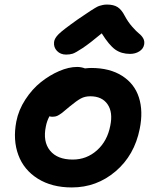

<svg xmlns="http://www.w3.org/2000/svg" viewBox="-20 -802 675 834"><path d="M267.1 -564.9Q242.7 -564.9 227.5 -580.8Q212.4 -596.7 214.8 -619.1Q216.3 -635.3 234.6 -653.6Q252.9 -671.9 317.9 -717.8Q329.6 -725.6 347.9 -738Q366.2 -750.5 373.3 -755.1Q380.4 -759.8 392.1 -766.8Q403.8 -773.9 410.4 -776.1Q417 -778.3 426 -780.3Q435.1 -782.2 444.8 -782.2Q473.6 -782.2 491 -771Q508.3 -759.8 522 -732.9Q536.1 -706.5 554.4 -685.8Q572.8 -665 584.2 -656Q595.7 -647 602.3 -635Q608.9 -623 606 -607.9Q602.5 -589.8 585.2 -578.9Q567.9 -567.9 544.9 -567.9Q507.3 -567.9 480.7 -586.7Q454.1 -605.5 421.9 -657.2Q370.6 -614.3 339.4 -593.5Q308.1 -572.8 295.7 -568.8Q283.2 -564.9 267.1 -564.9ZM292 12.2Q205.1 12.2 144.3 -25.9Q83.5 -64 59.6 -128.9Q35.6 -193.8 50.8 -273.9Q60.5 -324.2 90.1 -369.6Q119.6 -415 157.7 -445.3Q195.8 -475.6 237.3 -493.4Q278.8 -511.2 314.9 -511.2Q333 -511.2 349.1 -504.9Q366.7 -506.8 376 -506.8Q457 -506.8 510.7 -472.4Q564.5 -438 583.5 -378.4Q602.5 -318.8 586.9 -242.2Q564 -127.4 481.9 -57.6Q399.9 12.2 292 12.2ZM179.2 -252.9Q165.5 -187 197.3 -147.9Q229 -108.9 295.9 -108.9Q356.4 -108.9 401.4 -149.2Q446.3 -189.5 459 -255.9Q471.2 -314 447.3 -348.9Q423.3 -383.8 372.1 -383.8Q348.6 -383.8 330.8 -374Q313 -364.3 283.2 -339.8Q276.9 -335 265.1 -324.7Q253.4 -314.5 249 -311.3Q244.6 -308.1 236.6 -303Q228.5 -297.9 221.7 -296.4Q214.8 -294.9 206.1 -294.9Q200.7 -294.9 194.8 -296.9Q183.6 -276.4 179.2 -252.9Z"/></svg>

Font: Shantell Sans Normal
Style: Italic
Weight: 600
Italic angle: -11.31°
Designer: Stephen Nixon, Anya Danilova, Shantell Martin
Foundry: Arrow Type
Version: Version 1.006;[559af2be0]